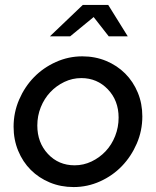

<svg xmlns="http://www.w3.org/2000/svg" viewBox="-20 -747 631 777"><path d="M35 -234Q35 -292 57.5 -344Q80 -396 117.5 -434.5Q155 -473 206 -496Q257 -519 313 -519Q365 -519 409.5 -500.5Q454 -482 486.5 -449.5Q519 -417 537.5 -372.5Q556 -328 556 -276Q556 -218 533.5 -166Q511 -114 473.5 -75Q436 -36 385 -13Q334 10 278 10Q226 10 181.5 -8.5Q137 -27 104.5 -59.5Q72 -92 53.5 -137Q35 -182 35 -234ZM282 -78Q318 -78 350.5 -93.5Q383 -109 407.5 -135Q432 -161 446 -196.5Q460 -232 460 -271Q460 -340 416.5 -385.5Q373 -431 309 -431Q273 -431 240.5 -415.5Q208 -400 183.5 -374Q159 -348 145 -313Q131 -278 131 -239Q131 -170 174 -124Q217 -78 282 -78ZM420 -600 359 -678 264 -600H182L315 -727H418L497 -600Z"/></svg>

Font: Red Hat Display Medium
Style: Italic
Weight: 500
Italic angle: -12°
Designer: Pentagram / MCKL
Foundry: Pentagram / MCKL
Version: Version 1.003; Red Hat Display Medium Italic